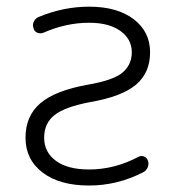

<svg xmlns="http://www.w3.org/2000/svg" viewBox="-20 -576 528 584"><path d="M254.9 -265.6Q177.7 -251 146 -226.1Q114.3 -201.2 114.3 -157.2Q114.3 -113.3 149.9 -86.9Q185.5 -60.5 251 -60.5Q328.1 -60.5 400.4 -98.6Q408.2 -103.5 417.5 -100.1Q426.8 -96.7 429.7 -87.9Q433.6 -77.1 429.2 -66.9Q424.8 -56.6 415 -51.8Q336.9 -11.7 251 -11.7Q161.1 -11.7 109.4 -51.3Q57.6 -90.8 57.6 -157.2Q57.6 -223.6 103 -262.2Q148.4 -300.8 247.1 -318.4Q326.2 -332 353.5 -356Q380.9 -379.9 380.9 -417Q380.9 -457 346.2 -481.9Q311.5 -506.8 251 -506.8Q181.6 -506.8 112.3 -476.6Q102.5 -472.7 93.3 -476.6Q84 -480.5 82 -490.2Q78.1 -501 83 -510.7Q87.9 -520.5 97.7 -524.4Q172.9 -555.7 251 -555.7Q336.9 -555.7 386.7 -517.6Q436.5 -479.5 436.5 -417Q436.5 -354.5 393.6 -318.4Q350.6 -282.2 254.9 -265.6Z"/></svg>

Font: Gen Jyuu Gothic P Light
Style: Regular
Weight: 200
Designer: [Source Han Sans]
Ryoko NISHIZUKA  (kana & ideographs); Paul D. Hunt (Latin, Greek & Cyrillic); Wenlong ZHANG  (bopomofo
Version: Version 1.002.20150607